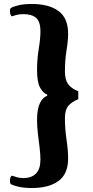

<svg xmlns="http://www.w3.org/2000/svg" viewBox="-20 -766 468 964"><path d="M140 178Q100 178 73 171.5Q46 165 35 159Q31 156 30 146Q29 136 32 126.5Q35 117 40 116Q54 121 67.5 124.5Q81 128 98 128Q139 128 161 105Q183 82 183 36Q183 10 179 -23.5Q175 -57 170.5 -93Q166 -129 166 -162Q166 -219 180.5 -248.5Q195 -278 217 -285V-291Q197 -298 181.5 -325.5Q166 -353 166 -416Q166 -469 174.5 -520.5Q183 -572 183 -608Q183 -658 161 -676.5Q139 -695 98 -695Q81 -695 67.5 -692Q54 -689 40 -684Q35 -686 32 -695Q29 -704 30 -714Q31 -724 35 -726Q46 -733 73 -739.5Q100 -746 140 -746Q226 -746 274 -710.5Q322 -675 322 -597Q322 -562 314 -513Q306 -464 306 -408Q306 -367 321.5 -344.5Q337 -322 373 -308V-268Q339 -254 322.5 -234Q306 -214 306 -172Q306 -119 314 -65Q322 -11 322 30Q322 107 274 142.5Q226 178 140 178Z"/></svg>

Font: Arima Thin
Style: Bold
Weight: 700
Version: Version 1.100